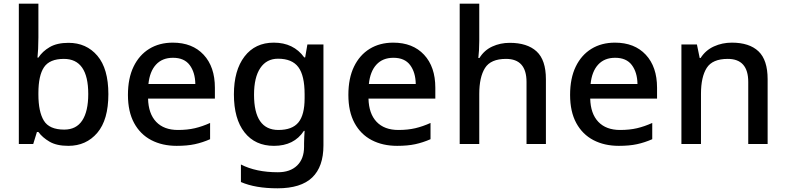

<svg xmlns="http://www.w3.org/2000/svg" viewBox="-20 -780 4256 1040"><path d="M188 -577Q188 -544 186.5 -515Q185 -486 183 -468H188Q210 -502 249.5 -525Q289 -548 351 -548Q448 -548 507.5 -478Q567 -408 567 -270Q567 -131 507 -60.5Q447 10 350 10Q287 10 248.5 -12.5Q210 -35 188 -65H180L160 0H82V-760H188ZM326 -461Q249 -461 218.5 -416Q188 -371 188 -276V-268Q188 -175 217.5 -126.5Q247 -78 328 -78Q393 -78 425.5 -127.5Q458 -177 458 -271Q458 -461 326 -461Z M916 -549Q1022 -549 1083 -483.5Q1144 -418 1144 -305V-246H782Q784 -164 826 -120Q868 -76 944 -76Q995 -76 1035.5 -85.5Q1076 -95 1118 -114V-26Q1077 -8 1035.5 1Q994 10 937 10Q859 10 799.5 -21Q740 -52 706.5 -113.5Q673 -175 673 -266Q673 -356 703.5 -419Q734 -482 788.5 -515.5Q843 -549 916 -549ZM917 -467Q859 -467 825 -430Q791 -393 784 -325H1038Q1037 -388 1007.5 -427.5Q978 -467 917 -467Z M1463 -549Q1570 -549 1628 -469H1633L1645 -539H1732V8Q1732 123 1671 181.5Q1610 240 1483 240Q1363 240 1285 206V111Q1326 132 1376 142.5Q1426 153 1485 153Q1552 153 1589.5 116.5Q1627 80 1627 15V-4Q1627 -16 1628 -38Q1629 -60 1630 -71H1626Q1573 10 1464 10Q1362 10 1304.5 -63Q1247 -136 1247 -269Q1247 -399 1304.5 -474Q1362 -549 1463 -549ZM1486 -462Q1424 -462 1390 -411.5Q1356 -361 1356 -267Q1356 -76 1488 -76Q1563 -76 1596.5 -117Q1630 -158 1630 -248V-269Q1630 -371 1596 -416.5Q1562 -462 1486 -462Z M2110 -549Q2216 -549 2277 -483.5Q2338 -418 2338 -305V-246H1976Q1978 -164 2020 -120Q2062 -76 2138 -76Q2189 -76 2229.5 -85.5Q2270 -95 2312 -114V-26Q2271 -8 2229.5 1Q2188 10 2131 10Q2053 10 1993.5 -21Q1934 -52 1900.5 -113.5Q1867 -175 1867 -266Q1867 -356 1897.5 -419Q1928 -482 1982.5 -515.5Q2037 -549 2110 -549ZM2111 -467Q2053 -467 2019 -430Q1985 -393 1978 -325H2232Q2231 -388 2201.5 -427.5Q2172 -467 2111 -467Z M2576 -558Q2576 -531 2574.5 -507Q2573 -483 2571 -466H2577Q2603 -508 2646.5 -528Q2690 -548 2741 -548Q2836 -548 2886.5 -501.5Q2937 -455 2937 -351V0H2832V-336Q2832 -461 2721 -461Q2638 -461 2607 -411.5Q2576 -362 2576 -271V0H2470V-760H2576Z M3311 -549Q3417 -549 3478 -483.5Q3539 -418 3539 -305V-246H3177Q3179 -164 3221 -120Q3263 -76 3339 -76Q3390 -76 3430.5 -85.5Q3471 -95 3513 -114V-26Q3472 -8 3430.5 1Q3389 10 3332 10Q3254 10 3194.5 -21Q3135 -52 3101.5 -113.5Q3068 -175 3068 -266Q3068 -356 3098.5 -419Q3129 -482 3183.5 -515.5Q3238 -549 3311 -549ZM3312 -467Q3254 -467 3220 -430Q3186 -393 3179 -325H3433Q3432 -388 3402.5 -427.5Q3373 -467 3312 -467Z M3944 -549Q4039 -549 4088.5 -502Q4138 -455 4138 -351V0H4033V-336Q4033 -461 3922 -461Q3839 -461 3808 -412Q3777 -363 3777 -272V0H3671V-539H3755L3770 -466H3775Q3802 -508 3847 -528.5Q3892 -549 3944 -549Z"/></svg>

Font: Noto Sans Meetei Mayek Medium
Style: Regular
Weight: 500
Designer: Monotype Design Team and Neelakash Kshetrimayum
Foundry: Monotype Imaging Inc.
Version: Version 2.002; ttfautohint (v1.8.4.7-5d5b)